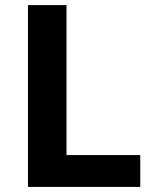

<svg xmlns="http://www.w3.org/2000/svg" viewBox="-20 -734 605 754"><path d="M89.8 0V-713.9H241.2V-125H530.8V0Z"/></svg>

Font: NotoSans-Bold
Style: Bold
Weight: 700
Designer: Monotype Design team
Foundry: Monotype Imaging Inc.
Version: Version 1.04